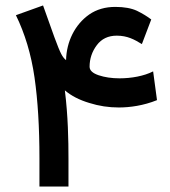

<svg xmlns="http://www.w3.org/2000/svg" viewBox="-20 -681 622 701"><path d="M406.2 -550.8C444.8 -550.8 470.2 -537.1 498 -520L532.2 -609.9C517.6 -621.1 500 -631.8 480 -641.6C460 -650.9 433.6 -655.8 400.9 -655.8C364.3 -655.8 332.5 -646.5 306.2 -628.4C252.9 -591.3 222.7 -528.3 221.2 -461.4C214.8 -466.3 209 -473.6 203.6 -483.9C198.2 -494.1 189.9 -514.2 178.7 -544.9L137.2 -661.1L38.1 -625.5C70.8 -558.6 93.8 -482.9 106 -398.4C118.2 -314 124 -215.3 124 -103.5V0H230V-102.1C230 -168.9 228.5 -256.8 216.8 -351.1C240.2 -331.1 270 -315.9 305.7 -305.2C341.3 -293.9 377 -288.6 413.6 -288.6C454.1 -288.6 503.9 -295.4 553.2 -315.4L539.1 -420.4C505.9 -403.3 459.5 -395 416.5 -395C387.7 -395 362.3 -398.9 340.3 -406.2C318.4 -413.6 307.1 -423.8 307.1 -437.5C307.1 -466.3 315.9 -492.7 333.5 -516.1C350.6 -539.1 375 -550.8 406.2 -550.8Z"/></svg>

Font: Vazirmatn Medium
Style: Regular
Weight: 500
Designer: Saber Rastikerdar
Foundry: Saber Rastikerdar
Version: Version 33.003